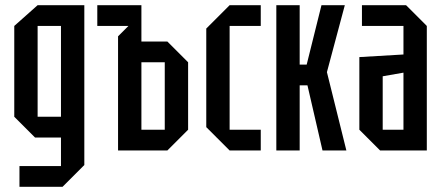

<svg xmlns="http://www.w3.org/2000/svg" viewBox="-20 -580 1705 740"><path d="M55 140V60H215V-50H115L35 -130V-480L125 -560H305V56L221 140ZM125 -480V-130H215V-480Z M435 0V-440L475 -480H355V-560H525V-420H625L705 -340V-80L625 0ZM525 -80H615V-340H525Z M775 -90V-470L865 -560H985V-480H865V-80H985V0H865Z M1045 0V-560H1135V-331H1162L1219 -560H1309L1240 -302L1315 0H1223L1165 -251H1135V0Z M1365 -80V-360L1535 -370V-480H1375V-560H1545L1625 -480V0H1445ZM1455 -286V-80H1535V-300Z"/></svg>

Font: Tektur Condensed
Style: Regular
Weight: 400
Width: 3
Designer: Adam Jagosz
Foundry: Adam Jagosz
Version: Version 1.005;gftools[0.9.30]